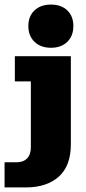

<svg xmlns="http://www.w3.org/2000/svg" viewBox="-70 -649 378 840"><path d="M-50 171V61H2Q32 61 48.5 44Q65 27 65 -4V-293H-5V-403H240V-18Q240 77 187 124Q134 171 43 171ZM153 -440Q108 -440 81 -466Q54 -492 54 -535Q54 -578 81 -603.5Q108 -629 153 -629Q198 -629 224.5 -603.5Q251 -578 251 -535Q251 -492 224.5 -466Q198 -440 153 -440Z"/></svg>

Font: Rokkitt Black
Style: Regular
Weight: 900
Designer: Vernon Adams
Foundry: Vernon Adams
Version: Version 3.103